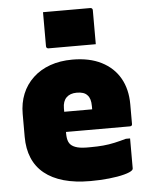

<svg xmlns="http://www.w3.org/2000/svg" viewBox="-56 -846 712 910"><g transform="rotate(-5 300.0 -391.5)"><path d="M302 -564Q383 -564 440 -535Q497 -506 527 -453.5Q557 -401 557 -329V-235Q557 -232 555.5 -229.5Q554 -227 552 -226Q550 -225 546 -225H315Q300 -225 285.5 -225Q271 -225 257 -225H198V-321H375Q375 -325 375 -327.5Q375 -330 375 -336Q375 -355 371 -368Q367 -381 359 -389Q351 -398 338.5 -402Q326 -406 309 -406Q277 -406 259.5 -388.5Q242 -371 242 -338V-217Q242 -206 243.5 -196Q245 -186 248.5 -178Q252 -170 258 -164Q269 -153 290.5 -147.5Q312 -142 353 -143Q385 -143 412.5 -145.5Q440 -148 467 -154Q494 -160 522 -168H542Q542 -132 542 -96.5Q542 -61 542 -25Q542 -23 541 -21Q540 -19 538 -17Q529 -8 499 0Q469 8 426.5 12.5Q384 17 338 17Q265 17 210.5 1.5Q156 -14 119 -44Q82 -74 63.5 -118Q45 -162 45 -219V-328Q45 -380 62.5 -423Q80 -466 114 -498Q148 -530 195.5 -547Q243 -564 302 -564ZM183 -800Q204 -800 233.5 -800Q263 -800 295.5 -800Q328 -800 357.5 -800Q387 -800 408 -800Q413 -800 416 -797Q419 -794 419 -789V-627Q398 -627 368.5 -627Q339 -627 306.5 -627Q274 -627 244.5 -627Q215 -627 194 -627Q189 -627 186 -630Q183 -633 183 -638Z"/></g></svg>

Font: Recursive Black
Style: Regular
Weight: 900
Version: Version 1.085